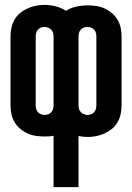

<svg xmlns="http://www.w3.org/2000/svg" viewBox="-20 -550 540 785"><path d="M199 215V5Q190 7 180.5 7.5Q171 8 162 8Q144 8 126.5 5.5Q109 3 92.5 -4.5Q76 -12 62 -24Q48 -36 39 -51.5Q30 -67 26.5 -84.5Q23 -102 23 -120V-400Q23 -418 26.5 -435.5Q30 -453 39 -469Q48 -485 62 -496.5Q76 -508 92.5 -515.5Q109 -523 126.5 -526.5Q144 -530 162 -530Q185 -530 208 -524Q231 -518 250 -506Q269 -518 292 -523Q315 -528 338 -528Q356 -528 373.5 -525.5Q391 -523 407.5 -515.5Q424 -508 438 -496Q452 -484 461 -468.5Q470 -453 473.5 -435.5Q477 -418 477 -400V-120Q477 -102 473.5 -84.5Q470 -67 461 -51Q452 -35 438 -23.5Q424 -12 407.5 -4.5Q391 3 373.5 6.5Q356 10 338 10Q329 10 319.5 9Q310 8 301 6V215ZM162 -80Q170 -80 177.5 -83Q185 -86 190 -91.5Q195 -97 197 -104.5Q199 -112 199 -120V-400Q199 -408 197 -415.5Q195 -423 189.5 -428.5Q184 -434 176.5 -437Q169 -440 162 -440Q154 -440 147 -437Q140 -434 135 -428.5Q130 -423 128 -415.5Q126 -408 126 -400V-120Q126 -112 128 -104.5Q130 -97 135 -91.5Q140 -86 147.5 -83Q155 -80 162 -80ZM338 -80Q346 -80 353 -83Q360 -86 365 -91.5Q370 -97 372 -104.5Q374 -112 374 -120V-400Q374 -408 372 -415.5Q370 -423 365 -428.5Q360 -434 352.5 -437Q345 -440 338 -440Q330 -440 322.5 -437Q315 -434 310 -428.5Q305 -423 303 -415.5Q301 -408 301 -400V-120Q301 -112 303 -104.5Q305 -97 310.5 -91.5Q316 -86 323.5 -83Q331 -80 338 -80Z"/></svg>

Font: Iosevka SS08 Regular
Style: Bold
Weight: 700
Monospace: yes
Designer: Belleve Invis
Foundry: Belleve Invis
Version: Version 16.3.4; ttfautohint (v1.8.4)